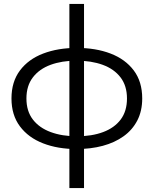

<svg xmlns="http://www.w3.org/2000/svg" viewBox="-20 -740 776 970"><path d="M330.5 210V-720H404.5V210ZM367 13Q272 13 197.8 -15.8Q123.5 -44.5 80.8 -101.5Q38 -158.5 38 -242.5Q38 -327 80.8 -384Q123.5 -441 198.2 -469.5Q273 -498 368 -498Q464 -498 538.5 -469.5Q613 -441 655.8 -384.2Q698.5 -327.5 698.5 -242.5Q698.5 -179.5 673.8 -131.5Q649 -83.5 604.2 -51.5Q559.5 -19.5 499 -3.2Q438.5 13 367 13ZM368.5 -51.5Q444.5 -51.5 501.2 -72.8Q558 -94 589.8 -136.2Q621.5 -178.5 621.5 -242.5Q621.5 -306.5 589 -349Q556.5 -391.5 499 -412.5Q441.5 -433.5 366.5 -433.5Q292.5 -433.5 235.5 -412.5Q178.5 -391.5 146 -349Q113.5 -306.5 113.5 -242.5Q113.5 -178.5 146 -136.2Q178.5 -94 236 -72.8Q293.5 -51.5 368.5 -51.5Z"/></svg>

Font: Geologica Roman ExtraLight
Style: Regular
Weight: 250
Designer: Sindre Bremnes, Frode Helland
Foundry: Monokrom Skriftforlag AS
Version: Version 1.010;gftools[0.9.28]